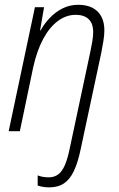

<svg xmlns="http://www.w3.org/2000/svg" viewBox="-20 -561 510 821"><path d="M189.9 240.2Q174.8 240.2 162.4 237.8Q149.9 235.4 141.1 232.4V189Q150.9 192.9 162.8 195.1Q174.8 197.3 188 197.3Q211.9 197.3 228.5 185.1Q245.1 172.9 257.1 145.8Q269 118.7 278.3 73.2L366.2 -339.4Q371.1 -362.3 374.8 -384.3Q378.4 -406.2 378.4 -424.3Q378.4 -460.9 358.9 -479.2Q339.4 -497.6 303.7 -497.6Q262.7 -497.6 226.8 -470.7Q190.9 -443.8 164.3 -393.8Q137.7 -343.8 122.1 -273.9L64.9 0H17.1L129.4 -530.3H168.5L151.4 -431.2H153.8Q168.9 -459 192.4 -483.9Q215.8 -508.8 246.8 -524.7Q277.8 -540.5 314.9 -540.5Q349.1 -540.5 374 -528.3Q398.9 -516.1 412.6 -491.7Q426.3 -467.3 426.3 -431.2Q426.3 -410.6 422.1 -385.3Q418 -359.9 413.1 -335.4L324.7 78.1Q313 134.3 296.1 169.9Q279.3 205.6 253.9 222.9Q228.5 240.2 189.9 240.2Z"/></svg>

Font: Open Sans SemiCondensed Light
Style: Italic
Weight: 300
Width: 4
Italic angle: -12°
Designer: Monotype Design Team
Foundry: Monotype Imaging Inc.
Version: Version 3.000